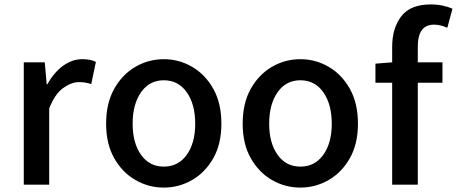

<svg xmlns="http://www.w3.org/2000/svg" viewBox="-20 -830 2054 863"><path d="M86.9 0V-549.8H181.2L189.9 -451.2H192.9Q222.2 -504.4 263.4 -534.2Q304.7 -564 349.1 -564Q369.1 -564 383.8 -561Q398.4 -558.1 411.1 -551.8L390.1 -452.1Q376 -456.5 363.8 -458.7Q351.6 -460.9 335 -460.9Q301.3 -460.9 264.2 -434.6Q227.1 -408.2 201.2 -342.8V0Z M716.3 13.2Q647.9 13.2 588.9 -20.8Q529.8 -54.7 493.4 -118.9Q457 -183.1 457 -273.9Q457 -366.2 493.4 -430.9Q529.8 -495.6 588.9 -529.8Q647.9 -564 716.3 -564Q784.2 -564 843.3 -529.8Q902.3 -495.6 938.7 -430.9Q975.1 -366.2 975.1 -273.9Q975.1 -183.1 938.7 -118.9Q902.3 -54.7 843.3 -20.8Q784.2 13.2 716.3 13.2ZM716.3 -81.1Q781.2 -81.1 819.3 -134Q857.4 -187 857.4 -273.9Q857.4 -361.8 819.3 -415.5Q781.2 -469.2 716.3 -469.2Q651.9 -469.2 614 -415.5Q576.2 -361.8 576.2 -273.9Q576.2 -187 614 -134Q651.9 -81.1 716.3 -81.1Z M1330.1 13.2Q1261.7 13.2 1202.6 -20.8Q1143.6 -54.7 1107.2 -118.9Q1070.8 -183.1 1070.8 -273.9Q1070.8 -366.2 1107.2 -430.9Q1143.6 -495.6 1202.6 -529.8Q1261.7 -564 1330.1 -564Q1397.9 -564 1457 -529.8Q1516.1 -495.6 1552.5 -430.9Q1588.9 -366.2 1588.9 -273.9Q1588.9 -183.1 1552.5 -118.9Q1516.1 -54.7 1457 -20.8Q1397.9 13.2 1330.1 13.2ZM1330.1 -81.1Q1395 -81.1 1433.1 -134Q1471.2 -187 1471.2 -273.9Q1471.2 -361.8 1433.1 -415.5Q1395 -469.2 1330.1 -469.2Q1265.6 -469.2 1227.8 -415.5Q1189.9 -361.8 1189.9 -273.9Q1189.9 -187 1227.8 -134Q1265.6 -81.1 1330.1 -81.1Z M2013.7 -791 1990.7 -705.1Q1959.5 -719.2 1930.7 -719.2Q1857.9 -719.2 1857.9 -620.1V-549.8H1968.8V-458H1857.9V0H1742.7V-458H1667.5V-543.9L1742.7 -549.8V-619.1Q1742.7 -703.6 1783.7 -756.8Q1824.7 -810.1 1916.5 -810.1Q1944.3 -810.1 1969.7 -804.7Q1995.1 -799.3 2013.7 -791Z"/></svg>

Font: `nÑOS CN Medium
Style: Regular
Weight: 500
Designer: Ryoko NISHIZUKA ?XZm?[P (kana & ideographs); Paul D. Hunt (Latin, Greek & Cyrillic); Wenlong ZHANG _ e??? (bopomofo); Sa
Foundry: Adobe Systems Incorporated
Version: Version 1.004 June 21, 2023